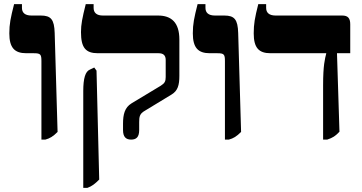

<svg xmlns="http://www.w3.org/2000/svg" viewBox="-20 -667 1746 927"><path d="M180 7H199C221 1 236 -8 258 -30L244 -508C242 -573 226 -592 177 -592H132C100 -592 86 -606 86 -629V-647H48C31 -580 25 -551 25 -506C25 -437 50 -410 107 -410H144C176 -410 180 -404 180 -372Z M613 7C638 7 652 -5 652 -39V-77C652 -103 654 -118 679 -132L809 -211C838 -229 846 -255 846 -301V-476C846 -559 807 -592 743 -592H477C447 -592 432 -605 432 -629V-647H394C377 -579 371 -549 371 -512C371 -436 394 -410 453 -410H746C768 -410 780 -400 780 -378V-295C780 -274 775 -265 756 -253L615 -168C582 -148 574 -114 574 -70V-39C574 -6 588 7 613 7ZM382 240H402C424 232 438 221 459 200L446 -326L435 -341L414 -331C392 -322 382 -289 382 -227Z M1066 7H1085C1107 1 1122 -8 1144 -30L1130 -508C1128 -573 1112 -592 1063 -592H1018C986 -592 972 -606 972 -629V-647H934C917 -580 911 -551 911 -506C911 -437 936 -410 993 -410H1030C1062 -410 1066 -404 1066 -372Z M1540 7H1560C1587 -2 1599 -10 1619 -31L1607 -410H1671V-550C1671 -580 1659 -592 1632 -592H1311C1279 -592 1265 -606 1265 -629V-647H1227C1210 -580 1205 -551 1205 -506C1205 -437 1229 -410 1286 -410H1555V-408C1549 -384 1540 -353 1540 -256Z"/></svg>

Font: Noto Serif Hebrew Extra
Style: Regular
Weight: 800
Designer: Monotype Design Team
Foundry: Monotype Imaging Inc.
Version: Version 1.901